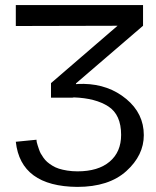

<svg xmlns="http://www.w3.org/2000/svg" viewBox="-20 -715 613 753"><path d="M42 -159 123 -167 124 -158Q126 -150 127.5 -145.5Q129 -141 132.5 -130.5Q136 -120 139.5 -113.5Q143 -107 150 -97Q157 -87 165 -80Q173 -73 185 -65.5Q197 -58 211 -53.5Q225 -49 244 -46Q263 -43 284 -43Q365 -43 410 -81Q455 -119 455 -186Q455 -265 405 -297.5Q355 -330 270 -333Q269 -333 267 -332.5Q265 -332 264 -332H180V-389L441 -614L42 -613V-695H541V-614L278 -388V-385Q284 -386 309 -386Q406 -384 475 -327Q544 -270 544 -185Q544 -106 475.5 -44Q407 18 283 18Q61 16 42 -159Z"/></svg>

Font: Coval
Style: Light
Weight: 300
Foundry: Context Ltd
Version: Version 001.000